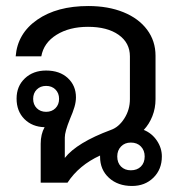

<svg xmlns="http://www.w3.org/2000/svg" viewBox="-20 -606 610 637"><path d="M517 -87Q517 -44 489 -16.5Q461 11 418 11Q371 11 341.5 -16Q312 -43 312 -86V-90Q242 -58 204 0H115V-129Q115 -161 128 -184Q87 -185 61 -211Q35 -237 35 -279Q35 -320 62.5 -346Q90 -372 133 -372Q178 -372 205 -347Q232 -322 232 -283Q232 -268 227 -251Q222 -234 212 -211Q195 -169 195 -150V-82Q235 -133 348 -175Q374 -184 392.5 -213Q411 -242 411 -277V-419Q411 -464 373.5 -490.5Q336 -517 272 -517Q210 -517 167.5 -490.5Q125 -464 117 -419H32Q38 -495 103.5 -540.5Q169 -586 273 -586Q339 -586 389.5 -565.5Q440 -545 468 -507.5Q496 -470 496 -421V-277Q496 -247 485.5 -220.5Q475 -194 457 -175Q484 -164 500.5 -139.5Q517 -115 517 -87ZM176 -278Q176 -297 164 -309Q152 -321 133 -321Q114 -321 102 -309Q90 -297 90 -278Q90 -259 102 -247Q114 -235 133 -235Q152 -235 164 -247Q176 -259 176 -278ZM460 -87Q460 -107 447.5 -120Q435 -133 414 -133Q394 -133 381.5 -120Q369 -107 369 -87Q369 -66 381.5 -53.5Q394 -41 414 -41Q435 -41 447.5 -53.5Q460 -66 460 -87Z"/></svg>

Font: Sarabun
Style: Regular
Weight: 400
Designer: Suppakit Chalermlarp | Katatrad Co.,Ltd.
Foundry: Cadson Demak Co.,Ltd.
Version: Version 1.000; ttfautohint (v1.6)